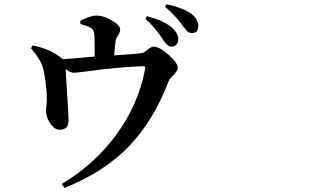

<svg xmlns="http://www.w3.org/2000/svg" viewBox="-20 -829 1540 912"><path d="M286.1 63.5 273.4 44.9Q429.7 -48.8 532.7 -189.5Q635.7 -330.1 668 -495.1Q670.9 -507.8 668.5 -511.7Q666 -515.6 655.3 -514.6Q536.1 -509.8 386.7 -489.3Q340.8 -483.4 332 -483.4Q314.5 -483.4 292 -500Q293 -484.4 295.9 -429.7Q305.7 -282.2 305.7 -258.8Q305.7 -212.9 264.6 -212.9Q238.3 -211.9 217.8 -244.1Q198.2 -273.4 198.2 -304.7Q198.2 -309.6 200.2 -322.3Q202.1 -338.9 202.1 -348.6Q204.1 -374 197.3 -430.7Q190.4 -490.2 181.6 -514.6Q170.9 -546.9 132.8 -592.8Q128.9 -597.7 127 -599.6L134.8 -613.3Q198.2 -601.6 246.1 -571.3Q269.5 -557.6 277.3 -547.9Q312.5 -549.8 386.7 -556.6Q416 -559.6 429.7 -560.5Q429.7 -630.9 428.7 -656.2Q427.7 -672.9 424.8 -680.7Q421.9 -689.5 411.1 -696.3Q400.4 -703.1 375 -710.9Q366.2 -713.9 362.3 -714.8L361.3 -730.5Q362.3 -731.4 365.2 -732.4Q410.2 -754.9 436.5 -754.9Q474.6 -754.9 513.7 -730.5Q550.8 -708 550.8 -689.5Q550.8 -675.8 541 -661.6Q531.2 -647.5 529.3 -633.8Q524.4 -601.6 522.5 -566.4Q525.4 -566.4 530.3 -566.4Q625 -572.3 654.3 -577.1Q664.1 -578.1 680.7 -592.8Q699.2 -607.4 709 -607.4Q737.3 -607.4 780.8 -568.8Q824.2 -530.3 824.2 -506.8Q824.2 -493.2 802.7 -471.7Q785.2 -454.1 781.2 -443.4Q709 -256.8 597.7 -139.6Q476.6 -11.7 286.1 63.5ZM793 -607.4Q775.4 -607.4 752 -643.6L751 -645.5Q712.9 -703.1 670.9 -739.3L678.7 -752Q763.7 -729.5 800.8 -694.3Q827.1 -668.9 827.1 -641.6Q827.1 -627 817.9 -617.2Q808.6 -607.4 793 -607.4ZM891.6 -671.9Q879.9 -671.9 869.1 -680.7Q863.3 -686.5 848.6 -706.1Q846.7 -709 845.7 -710Q811.5 -756.8 763.7 -796.9L771.5 -808.6Q849.6 -792 889.6 -762.7Q921.9 -737.3 921.9 -705.1Q921.9 -671.9 891.6 -671.9Z"/></svg>

Font: Bpmf GenRyu Min B
Style: B
Weight: 700
Foundry: But Ko
Version: Version 1.320